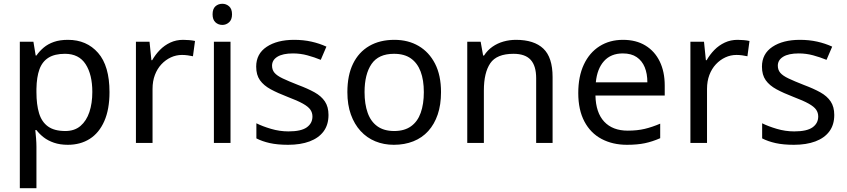

<svg xmlns="http://www.w3.org/2000/svg" viewBox="-20 -757 4484 1017"><path d="M340 -546Q439 -546 499.5 -477Q560 -408 560 -269Q560 -178 532.5 -115.5Q505 -53 455.5 -21.5Q406 10 339 10Q298 10 266 -1Q234 -12 211.5 -29.5Q189 -47 173 -68H167Q169 -51 171 -25Q173 1 173 20V240H85V-536H157L169 -463H173Q189 -486 211.5 -505Q234 -524 265.5 -535Q297 -546 340 -546ZM324 -472Q270 -472 237 -451.5Q204 -431 189 -390Q174 -349 173 -286V-269Q173 -203 187 -157Q201 -111 234.5 -87Q268 -63 326 -63Q375 -63 406.5 -90Q438 -117 453.5 -163.5Q469 -210 469 -270Q469 -362 433.5 -417Q398 -472 324 -472Z M950 -546Q965 -546 982.5 -544.5Q1000 -543 1013 -540L1002 -459Q989 -462 973.5 -464Q958 -466 944 -466Q913 -466 885 -453Q857 -440 835 -416.5Q813 -393 800.5 -360Q788 -327 788 -286V0H700V-536H772L782 -438H786Q803 -468 827 -492.5Q851 -517 882 -531.5Q913 -546 950 -546Z M1201 -536V0H1113V-536ZM1158 -737Q1178 -737 1193.5 -723.5Q1209 -710 1209 -681Q1209 -653 1193.5 -639Q1178 -625 1158 -625Q1136 -625 1121 -639Q1106 -653 1106 -681Q1106 -710 1121 -723.5Q1136 -737 1158 -737Z M1720 -148Q1720 -96 1694 -61Q1668 -26 1620 -8Q1572 10 1506 10Q1450 10 1409.5 1Q1369 -8 1338 -24V-104Q1370 -88 1415.5 -74.5Q1461 -61 1508 -61Q1575 -61 1605 -82.5Q1635 -104 1635 -140Q1635 -160 1624 -176Q1613 -192 1584.5 -208Q1556 -224 1503 -244Q1451 -264 1414 -284Q1377 -304 1357 -332Q1337 -360 1337 -404Q1337 -472 1392.5 -509Q1448 -546 1538 -546Q1587 -546 1629.5 -536.5Q1672 -527 1709 -510L1679 -440Q1645 -454 1608 -464Q1571 -474 1532 -474Q1478 -474 1449.5 -456.5Q1421 -439 1421 -409Q1421 -387 1434 -371.5Q1447 -356 1477.5 -341.5Q1508 -327 1559 -307Q1610 -288 1646 -268Q1682 -248 1701 -219.5Q1720 -191 1720 -148Z M2316 -269Q2316 -202 2298.5 -150.5Q2281 -99 2248.5 -63Q2216 -27 2169.5 -8.5Q2123 10 2066 10Q2013 10 1968 -8.5Q1923 -27 1890 -63Q1857 -99 1838.5 -150.5Q1820 -202 1820 -269Q1820 -358 1850 -419.5Q1880 -481 1936 -513.5Q1992 -546 2069 -546Q2142 -546 2197.5 -513.5Q2253 -481 2284.5 -419.5Q2316 -358 2316 -269ZM1911 -269Q1911 -206 1927.5 -159.5Q1944 -113 1979 -88Q2014 -63 2068 -63Q2122 -63 2157 -88Q2192 -113 2208.5 -159.5Q2225 -206 2225 -269Q2225 -333 2208 -378Q2191 -423 2156.5 -447.5Q2122 -472 2067 -472Q1985 -472 1948 -418Q1911 -364 1911 -269Z M2713 -546Q2809 -546 2858 -499.5Q2907 -453 2907 -349V0H2820V-343Q2820 -408 2791 -440Q2762 -472 2700 -472Q2611 -472 2577 -422Q2543 -372 2543 -278V0H2455V-536H2526L2539 -463H2544Q2562 -491 2588.5 -509.5Q2615 -528 2647 -537Q2679 -546 2713 -546Z M3280 -546Q3349 -546 3398.5 -516Q3448 -486 3474.5 -431.5Q3501 -377 3501 -304V-251H3134Q3136 -160 3180.5 -112.5Q3225 -65 3305 -65Q3356 -65 3395.5 -74.5Q3435 -84 3477 -102V-25Q3436 -7 3396 1.5Q3356 10 3301 10Q3225 10 3166.5 -21Q3108 -52 3075.5 -113.5Q3043 -175 3043 -264Q3043 -352 3072.5 -415Q3102 -478 3155.5 -512Q3209 -546 3280 -546ZM3279 -474Q3216 -474 3179.5 -433.5Q3143 -393 3136 -321H3409Q3409 -367 3395 -401Q3381 -435 3352.5 -454.5Q3324 -474 3279 -474Z M3887 -546Q3902 -546 3919.5 -544.5Q3937 -543 3950 -540L3939 -459Q3926 -462 3910.5 -464Q3895 -466 3881 -466Q3850 -466 3822 -453Q3794 -440 3772 -416.5Q3750 -393 3737.5 -360Q3725 -327 3725 -286V0H3637V-536H3709L3719 -438H3723Q3740 -468 3764 -492.5Q3788 -517 3819 -531.5Q3850 -546 3887 -546Z M4399 -148Q4399 -96 4373 -61Q4347 -26 4299 -8Q4251 10 4185 10Q4129 10 4088.5 1Q4048 -8 4017 -24V-104Q4049 -88 4094.5 -74.5Q4140 -61 4187 -61Q4254 -61 4284 -82.5Q4314 -104 4314 -140Q4314 -160 4303 -176Q4292 -192 4263.5 -208Q4235 -224 4182 -244Q4130 -264 4093 -284Q4056 -304 4036 -332Q4016 -360 4016 -404Q4016 -472 4071.5 -509Q4127 -546 4217 -546Q4266 -546 4308.5 -536.5Q4351 -527 4388 -510L4358 -440Q4324 -454 4287 -464Q4250 -474 4211 -474Q4157 -474 4128.5 -456.5Q4100 -439 4100 -409Q4100 -387 4113 -371.5Q4126 -356 4156.5 -341.5Q4187 -327 4238 -307Q4289 -288 4325 -268Q4361 -248 4380 -219.5Q4399 -191 4399 -148Z"/></svg>

Font: Noto Sans Devanagari
Style: Regular
Weight: 400
Designer: Jelle Bosma - Monotype Design Team
Foundry: Monotype Imaging Inc.
Version: Version 2.003